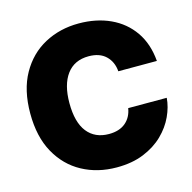

<svg xmlns="http://www.w3.org/2000/svg" viewBox="-108 -845 962 963"><g transform="rotate(-15 372.5 -363.5)"><path d="M382.8 9.8Q283.2 9.8 203.9 -33.2Q124.5 -76.2 78.4 -159.4Q32.2 -242.7 32.2 -363.3Q32.2 -484.9 79.1 -568.4Q126 -651.9 205.6 -694.6Q285.2 -737.3 382.8 -737.3Q474.6 -737.3 546.6 -704.1Q618.7 -670.9 662.6 -607.7Q706.5 -544.4 713.9 -454.1H513.7Q509.8 -503.9 477.8 -534.7Q445.8 -565.4 388.7 -565.4Q314.5 -565.4 274.9 -512Q235.4 -458.5 235.4 -363.3Q235.4 -263.2 275.4 -212.6Q315.4 -162.1 387.7 -162.1Q441.9 -162.1 474.1 -189.2Q506.3 -216.3 513.7 -262.7H713.9Q710.4 -216.3 688.2 -168.2Q666 -120.1 624.8 -79.8Q583.5 -39.6 523.2 -14.9Q462.9 9.8 382.8 9.8Z"/></g></svg>

Font: Inter Tight Black
Style: Regular
Weight: 900
Designer: Rasmus Andersson
Foundry: rsms
Version: Version 3.004; ttfautohint (v1.8.4.7-5d5b)